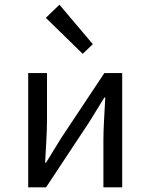

<svg xmlns="http://www.w3.org/2000/svg" viewBox="-20 -797 640 817"><path d="M100 0H176L360 -278C378 -307 406 -352 424 -382H428C425 -319 420 -254 420 -202V0H500V-486H424L240 -209C222 -179 194 -135 176 -105H172C175 -167 180 -232 180 -284V-486H100ZM332 -568 375 -609 233 -777 175 -721Z"/></svg>

Font: Hasklig
Style: Regular
Weight: 400
Monospace: yes
Designer: Paul D. Hunt, Teo Tuominen
Foundry: Adobe Systems Incorporated
Version: Version 2.030;PS 1.0;hotconv 16.6.51;makeotf.lib2.5.65220